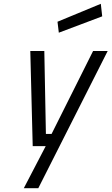

<svg xmlns="http://www.w3.org/2000/svg" viewBox="-20 -768 586 1009"><path d="M289.1 -596.2 282.2 -653.8 509.8 -748 517.1 -682.1ZM139.2 -500H212.9L221.2 -64H251L469.2 -500H545.9L181.2 221.2H105L220.2 0H151.9Z"/></svg>

Font: TitilliumWeb-Italic
Style: Italic
Weight: 400
Italic angle: -13°
Version: Version 1.001;PS 57.000;hotconv 1.0.70;makeotf.lib2.5.55311